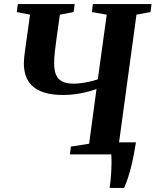

<svg xmlns="http://www.w3.org/2000/svg" viewBox="-20 -763 769 949"><path d="M522 166Q524.5 149.5 526.5 129.2Q528.5 109 529.8 87.2Q531 65.5 531.2 43.2Q531.5 21 530 0L492 -59.5H652Q643 -3 633.5 39.2Q624 81.5 613.8 112.2Q603.5 143 593.5 166ZM325.5 0 330.5 -38.5 420.5 -52.5 457 -323Q433 -314 405.5 -307.5Q378 -301 349.5 -297.2Q321 -293.5 293.5 -293.5Q236 -293.5 198 -305.8Q160 -318 138.2 -339.5Q116.5 -361 107.2 -389Q98 -417 98 -448Q98 -463 99.5 -478.8Q101 -494.5 103 -507.5L128.5 -690.5L63 -703.5L68 -743H349L344 -703.5L276 -690.5L259.5 -573.5Q254.5 -539 251 -507Q247.5 -475 247.5 -450Q247.5 -416 256.8 -393.8Q266 -371.5 287.2 -360.5Q308.5 -349.5 344 -349.5Q362.5 -349.5 384.2 -352.5Q406 -355.5 427 -360.5Q448 -365.5 463.5 -371L507.5 -690.5L434.5 -703.5L439 -743H729L724 -703.5L654.5 -690.5L567.5 -52.5L638 -38L633.5 0Z"/></svg>

Font: Merriweather 60pt
Style: Bold Italic
Weight: 700
Italic angle: -7.8°
Version: Version 2.101